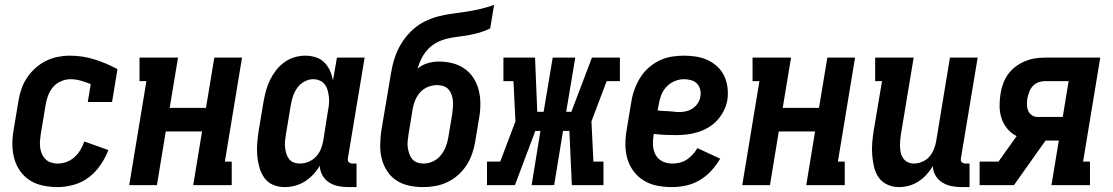

<svg xmlns="http://www.w3.org/2000/svg" viewBox="-20 -755 4540 783"><path d="M215 8Q185 8 156 2Q127 -4 103.5 -18.5Q80 -33 63.5 -55.5Q47 -78 39 -105.5Q31 -133 30.5 -162.5Q30 -192 35 -222L55 -342Q59 -367 67 -391Q75 -415 89.5 -437Q104 -459 124 -477Q144 -495 167 -506.5Q190 -518 215 -523Q240 -528 264 -528Q317 -528 366 -512.5Q415 -497 459 -473L437 -339H338L350 -412Q330 -420 309.5 -426Q289 -432 267 -432Q248 -432 228.5 -423.5Q209 -415 196 -399.5Q183 -384 176 -365Q169 -346 166 -327L146 -207Q144 -193 143 -179Q142 -165 144 -151.5Q146 -138 151.5 -126Q157 -114 166.5 -105Q176 -96 188.5 -92Q201 -88 215 -88Q233 -88 251 -94.5Q269 -101 283.5 -114Q298 -127 308 -144Q318 -161 324 -178L422 -143Q410 -112 390 -82.5Q370 -53 342.5 -32Q315 -11 281 -1.5Q247 8 215 8Z M507 0 577 -424H549V-520H706L672 -315H820L854 -520H967L897 -96H925V0H768L804 -219H656L620 0Z M1141 8Q1115 8 1093 -1.5Q1071 -11 1057.5 -30.5Q1044 -50 1037.5 -73.5Q1031 -97 1029 -121.5Q1027 -146 1029 -171.5Q1031 -197 1035 -222L1055 -342Q1059 -364 1065 -386Q1071 -408 1081 -428.5Q1091 -449 1105.5 -468Q1120 -487 1139.5 -501Q1159 -515 1181 -521.5Q1203 -528 1225 -528Q1247 -528 1267.5 -521.5Q1288 -515 1302.5 -500.5Q1317 -486 1325.5 -467Q1334 -448 1338 -427L1354 -520H1467L1399 -111Q1398 -107 1398.5 -102Q1399 -97 1402 -94Q1405 -91 1409 -89.5Q1413 -88 1418 -88H1434V8H1402Q1380 8 1359.5 4Q1339 0 1322 -11Q1305 -22 1295 -40Q1285 -58 1284 -79Q1273 -60 1257.5 -43.5Q1242 -27 1223 -15Q1204 -3 1183 2.5Q1162 8 1141 8ZM1202 -88Q1220 -88 1237.5 -95Q1255 -102 1268 -115.5Q1281 -129 1288 -146Q1295 -163 1298 -180L1317 -300Q1320 -315 1321.5 -329.5Q1323 -344 1321.5 -358Q1320 -372 1316.5 -385.5Q1313 -399 1305 -410Q1297 -421 1284 -426.5Q1271 -432 1257 -432Q1239 -432 1221.5 -422.5Q1204 -413 1192.5 -397Q1181 -381 1175 -363Q1169 -345 1166 -327L1146 -207Q1144 -193 1142.5 -180Q1141 -167 1142.5 -154Q1144 -141 1147.5 -129Q1151 -117 1158.5 -107Q1166 -97 1177.5 -92.5Q1189 -88 1202 -88Z M1706 8Q1676 8 1648 2Q1620 -4 1597 -19Q1574 -34 1559 -57Q1544 -80 1537 -107Q1530 -134 1530.5 -163.5Q1531 -193 1535 -222L1570 -429Q1574 -456 1580 -484Q1586 -512 1597 -539Q1608 -566 1625.5 -591Q1643 -616 1665.5 -636Q1688 -656 1715.5 -669Q1743 -682 1770.5 -689Q1798 -696 1826.5 -699.5Q1855 -703 1883 -707.5Q1911 -712 1939 -718.5Q1967 -725 1995 -735L1979 -639Q1959 -629 1937 -622.5Q1915 -616 1893 -612Q1871 -608 1849.5 -605.5Q1828 -603 1806 -598Q1784 -593 1763 -582.5Q1742 -572 1726 -555Q1710 -538 1699.5 -517.5Q1689 -497 1683 -475Q1702 -491 1724.5 -497.5Q1747 -504 1770 -504Q1799 -504 1826 -497Q1853 -490 1875 -474.5Q1897 -459 1911.5 -436Q1926 -413 1932.5 -386.5Q1939 -360 1939 -331Q1939 -302 1934 -274L1918 -178Q1914 -153 1905.5 -128.5Q1897 -104 1883 -82Q1869 -60 1849 -42Q1829 -24 1805 -12.5Q1781 -1 1755.5 3.5Q1730 8 1706 8ZM1707 -88Q1726 -88 1745 -96.5Q1764 -105 1777 -121Q1790 -137 1797.5 -155.5Q1805 -174 1808 -193L1824 -289Q1826 -303 1827 -316.5Q1828 -330 1827 -343Q1826 -356 1822 -368Q1818 -380 1810 -389.5Q1802 -399 1789.5 -403.5Q1777 -408 1763 -408Q1745 -408 1726.5 -401Q1708 -394 1694.5 -379.5Q1681 -365 1673.5 -347Q1666 -329 1663 -311L1646 -207Q1644 -193 1642.5 -179.5Q1641 -166 1643 -153Q1645 -140 1649 -128Q1653 -116 1661 -106.5Q1669 -97 1681 -92.5Q1693 -88 1707 -88Z M1966 0V-96H2020L2082 -260L2074 -424H2033V-520H2162L2171 -299H2197L2234 -520H2326L2289 -299H2310L2394 -520H2508V-424H2454L2392 -260L2400 -96H2441V0H2312L2302 -221H2276L2240 0H2148L2184 -221H2163L2080 0Z M2721 8Q2690 8 2661 2.5Q2632 -3 2607.5 -17.5Q2583 -32 2565.5 -54.5Q2548 -77 2539.5 -104.5Q2531 -132 2530.5 -162Q2530 -192 2535 -222L2555 -342Q2559 -367 2568 -391.5Q2577 -416 2591 -438.5Q2605 -461 2625.5 -479Q2646 -497 2670 -508.5Q2694 -520 2719 -524Q2744 -528 2769 -528Q2795 -528 2820 -524Q2845 -520 2867 -509.5Q2889 -499 2906.5 -482.5Q2924 -466 2934 -444Q2944 -422 2947 -397Q2950 -372 2946 -346Q2942 -324 2931.5 -303Q2921 -282 2905 -264.5Q2889 -247 2868.5 -235Q2848 -223 2825.5 -216Q2803 -209 2780.5 -206.5Q2758 -204 2736 -204Q2713 -204 2691 -205Q2669 -206 2646 -209V-207Q2642 -185 2643 -163.5Q2644 -142 2653 -124.5Q2662 -107 2680.5 -97.5Q2699 -88 2721 -88Q2736 -88 2751.5 -91.5Q2767 -95 2780.5 -104Q2794 -113 2805 -125Q2816 -137 2824 -151L2917 -108Q2902 -82 2881 -59Q2860 -36 2834 -20.5Q2808 -5 2778.5 1.5Q2749 8 2721 8ZM2751 -298Q2765 -298 2779 -301.5Q2793 -305 2805 -313Q2817 -321 2825.5 -334Q2834 -347 2836 -360Q2839 -375 2835.5 -389.5Q2832 -404 2822.5 -414Q2813 -424 2798.5 -428Q2784 -432 2769 -432Q2750 -432 2731 -424Q2712 -416 2697.5 -400.5Q2683 -385 2676 -365.5Q2669 -346 2666 -327L2662 -305Q2673 -303 2684.5 -302.5Q2696 -302 2707 -301.5Q2718 -301 2729 -299.5Q2740 -298 2751 -298Z M3007 0 3077 -424H3049V-520H3206L3172 -315H3320L3354 -520H3467L3397 -96H3425V0H3268L3304 -219H3156L3120 0Z M3646 8Q3621 8 3599 -2Q3577 -12 3563.5 -31Q3550 -50 3544.5 -74Q3539 -98 3537 -122.5Q3535 -147 3537 -172Q3539 -197 3543 -222L3577 -424H3549V-520H3706L3654 -207Q3652 -194 3651 -181Q3650 -168 3650.5 -155Q3651 -142 3654 -130Q3657 -118 3664.5 -108Q3672 -98 3683.5 -93Q3695 -88 3708 -88Q3724 -88 3741.5 -95.5Q3759 -103 3770.5 -116.5Q3782 -130 3788.5 -146.5Q3795 -163 3798 -180L3854 -520H3967L3899 -111Q3898 -107 3898.5 -102Q3899 -97 3902 -94Q3905 -91 3909 -89.5Q3913 -88 3918 -88H3934V8H3902Q3880 8 3860 4Q3840 0 3822.5 -11Q3805 -22 3795 -39.5Q3785 -57 3784 -78Q3774 -60 3759 -43.5Q3744 -27 3725.5 -15Q3707 -3 3686.5 2.5Q3666 8 3646 8Z M3975 0V-96H4052L4126 -200Q4104 -211 4088.5 -229.5Q4073 -248 4065 -271Q4057 -294 4056.5 -319.5Q4056 -345 4060 -371Q4063 -391 4070 -411.5Q4077 -432 4089.5 -450Q4102 -468 4120 -482Q4138 -496 4158 -504.5Q4178 -513 4198.5 -516.5Q4219 -520 4240 -520H4467L4397 -96H4425V0H4268L4298 -182H4244L4115 0ZM4211 -278H4314L4338 -424H4239Q4227 -424 4214 -419Q4201 -414 4191.5 -403.5Q4182 -393 4177.5 -380.5Q4173 -368 4170 -355Q4168 -342 4168 -329Q4168 -316 4172.5 -304.5Q4177 -293 4187.5 -285.5Q4198 -278 4211 -278Z"/></svg>

Font: Iosevka Curly Slab
Style: Bold Italic
Weight: 700
Italic angle: -9°
Monospace: yes
Designer: Belleve Invis
Foundry: Belleve Invis
Version: Version 22.1.2; ttfautohint (v1.8.4)